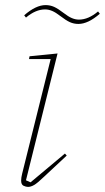

<svg xmlns="http://www.w3.org/2000/svg" viewBox="-20 -722 412 754"><path d="M90 12Q82 12 72.5 7.5Q63 3 63 -13Q63 -24 67 -40L179 -490H94L96 -501L206 -512L82 -14L100 -6L235 -119L242 -111L153 -28Q127 -3 114 4.5Q101 12 90 12ZM288 -628Q270 -628 254.5 -635Q239 -642 217 -659Q199 -673 185 -679Q171 -685 157 -685Q120 -685 82 -653L75 -662Q121 -702 159 -702Q177 -702 192.5 -695Q208 -688 230 -671Q248 -657 262 -651Q276 -645 290 -645Q327 -645 365 -677L372 -668Q326 -628 288 -628Z"/></svg>

Font: IBM Plex Serif Thin
Style: Italic
Weight: 100
Italic angle: -14°
Designer: Mike Abbink, Paul van der Laan, Pieter van Rosmalen
Foundry: Bold Monday
Version: Version 3.001